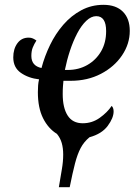

<svg xmlns="http://www.w3.org/2000/svg" viewBox="-20 -566 558 796"><path d="M224 210Q231 167 236.5 135.5Q242 104 242 75Q242 48 236 27Q230 6 216 -11Q180 -33 158.5 -76Q137 -119 137 -184Q137 -199 138 -212Q139 -225 142 -237Q98 -242 66.5 -264Q35 -286 35 -328Q35 -363 52 -386.5Q69 -410 99 -410Q109 -410 116.5 -406.5Q124 -403 131 -398Q122 -384 116 -369.5Q110 -355 110 -334Q110 -293 152 -284Q165 -333 187.5 -379.5Q210 -426 242.5 -463.5Q275 -501 317 -523.5Q359 -546 409 -546Q461 -546 489.5 -517.5Q518 -489 518 -438Q518 -384 486 -336.5Q454 -289 398.5 -260Q343 -231 273 -231H243Q242 -220 241 -208Q240 -196 240 -176Q240 -119 260.5 -87Q281 -55 323 -55Q362 -55 393.5 -77.5Q425 -100 443 -127Q451 -119 451 -104Q451 -77 426.5 -44Q402 -11 351 3Q328 22 314.5 47.5Q301 73 291 111.5Q281 150 269 210ZM261 -276Q306 -276 342 -296.5Q378 -317 399 -353Q420 -389 420 -437Q420 -499 379 -499Q358 -499 337.5 -479.5Q317 -460 300 -427.5Q283 -395 270 -355.5Q257 -316 249 -276Z"/></svg>

Font: Noto Serif ExtraCondensed Medium
Style: Italic
Weight: 500
Width: 2
Italic angle: -12°
Designer: Monotype Design Team
Foundry: Monotype Imaging Inc.
Version: Version 2.013; ttfautohint (v1.8.4.7-5d5b)